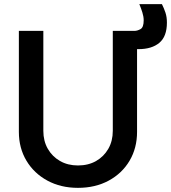

<svg xmlns="http://www.w3.org/2000/svg" viewBox="-20 -894 825 926"><path d="M356 12Q440 12 504.5 -23Q569 -58 605 -119Q641 -180 641 -258V-657H648Q712 -657 748.5 -687.5Q785 -718 785 -785Q785 -812 778 -833Q771 -854 761 -874H652Q660 -855 666.5 -834.5Q673 -814 673 -796Q673 -762 657.5 -753.5Q642 -745 628 -745H524V-263Q524 -214 502.5 -176.5Q481 -139 443.5 -117.5Q406 -96 356 -96Q307 -96 269.5 -117.5Q232 -139 210.5 -176.5Q189 -214 189 -263V-745H71V-258Q71 -180 107.5 -119Q144 -58 208.5 -23Q273 12 356 12Z"/></svg>

Font: Custom Plus Jakarta Sans SemiBold
Style: Regular
Weight: 600
Designer: Gumpita Rahayu & FullSphere
Foundry: Tokotype & FullSphere
Version: Version 1.001;hotconv 1.0.117;makeotfexe 2.5.65602